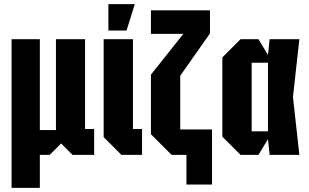

<svg xmlns="http://www.w3.org/2000/svg" viewBox="-20 -750 1497 930"><path d="M36 160V-560H173V-120H251V-560H392V-125H436V0H331L276 -55L221 0H173V160Z M482 -560H624V-125H668V0H568L482 -86ZM505 -602V-730H633L593 -602Z M811 0 711 -100V-388L868 -586H711V-700H997V-588L853 -383V-123H1007V144H883V0Z M1145 0 1057 -88V-472L1145 -560H1232L1278 -484L1286 -560H1430L1399 -280L1430 0H1286L1278 -76L1232 0ZM1199 -114H1278V-446H1199Z"/></svg>

Font: Tektur Condensed SemiBold
Style: Regular
Weight: 600
Width: 3
Designer: Adam Jagosz
Foundry: Adam Jagosz
Version: Version 1.005;gftools[0.9.30]